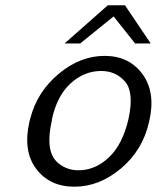

<svg xmlns="http://www.w3.org/2000/svg" viewBox="-20 -697 592 725"><path d="M224 -533 387 -677H452L549 -533H490L409 -635L283 -533ZM91 -237Q92 -240 93 -245Q94 -250 95 -252Q121 -351 202 -418.5Q283 -486 375 -486Q468 -486 518.5 -416.5Q569 -347 543 -237Q519 -130 437 -61Q355 8 261 8Q168 8 117 -59Q66 -126 91 -237ZM176 -246V-243Q164 -191 167 -152Q171 -103 203 -78.5Q235 -54 276 -54Q340 -54 391.5 -103Q443 -152 465 -247Q487 -347 453 -388Q418 -429 362 -429Q298 -429 246.5 -382Q195 -335 176 -246Z"/></svg>

Font: Coval
Style: Light Italic
Weight: 300
Foundry: Context Ltd
Version: Version 001.000